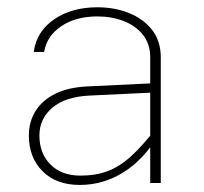

<svg xmlns="http://www.w3.org/2000/svg" viewBox="-20 -508 567 533"><path d="M426.3 -349.1Q426.3 -394 402.3 -424.8Q378.4 -455.6 338.4 -471.7Q298.3 -487.8 250.5 -487.8Q178.7 -487.8 129.9 -454.1Q81.1 -420.4 73.7 -363.8H102.5Q109.9 -408.2 150.1 -435.3Q190.4 -462.4 250 -462.4Q290 -462.4 323.5 -449.5Q356.9 -436.5 377 -411.1Q397 -385.7 397 -349.1V-91.8V0H426.3ZM425.3 -140.1 413.1 -151.9Q376.5 -104 344.7 -75Q313 -45.9 279.5 -33.2Q246.1 -20.5 203.6 -20.5Q150.4 -20.5 119.9 -51.5Q89.4 -82.5 89.4 -131.8Q89.4 -178.2 125 -208.7Q160.6 -239.3 228.5 -242.7L414.1 -251.5V-277.3L222.7 -268.1Q169.4 -265.6 133.3 -247.6Q97.2 -229.5 78.6 -199.7Q60.1 -169.9 60.1 -131.8Q60.1 -70.8 98.1 -32.7Q136.2 5.4 201.2 5.4Q266.6 5.4 323 -29.8Q379.4 -64.9 425.3 -140.1Z"/></svg>

Font: Estedad-FD VF
Style: Regular
Weight: 100
Designer: Amin Abedi
Version: Version 7.3